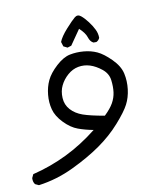

<svg xmlns="http://www.w3.org/2000/svg" viewBox="-84 -376 659 760"><g transform="rotate(-10 245.0 4.5)"><path d="M11.7 321.3 -2.9 314.5Q-10.7 304.7 -9.8 289.1L-2.9 274.4Q69.3 256.8 135.3 224.6Q201.2 192.4 262.7 143.6Q230.5 137.7 202.1 127.4Q173.8 117.2 147.5 89.8Q121.1 62.5 113.8 34.2Q106.4 5.9 109.4 -24.9Q112.3 -55.7 124.5 -81.5Q136.7 -107.4 166 -134.3Q195.3 -161.1 222.2 -166.5Q249 -171.9 277.8 -169.4Q306.6 -167 331.1 -155.8Q355.5 -144.5 384.8 -115.2Q414.1 -85.9 420.9 -55.2Q427.7 -24.4 423.8 8.3Q419.9 41 406.2 67.4Q392.6 93.8 355.5 135.7Q318.4 177.7 269 212.4Q219.7 247.1 152.3 279.3Q85 311.5 11.7 321.3ZM316.4 95.7Q340.8 72.3 352.1 52.2Q363.3 32.2 366.2 10.3Q369.1 -11.7 365.7 -38.6Q362.3 -65.4 339.4 -84Q316.4 -102.5 293 -109.9Q269.5 -117.2 246.1 -112.8Q222.7 -108.4 203.1 -91.3Q183.6 -74.2 172.9 -52.2Q162.1 -30.3 163.6 -2.4Q165 25.4 183.1 45.4Q201.2 65.4 230.5 75.7Q259.8 85.9 316.4 95.7ZM217.8 -195.3 202.1 -203.1 196.3 -221.7Q204.1 -242.2 229.5 -270.5Q254.9 -298.8 267.1 -308.6Q279.3 -318.4 292 -308.1Q304.7 -297.9 318.4 -279.8Q332 -261.7 339.8 -245.6Q347.7 -229.5 347.7 -211.9Q343.8 -202.1 334 -197.3H322.3Q309.6 -203.1 303.7 -221.7Q297.9 -240.2 275.4 -260.7L233.4 -200.2Z"/></g></svg>

Font: JasonHandwriting1
Style: Regular
Weight: 400
Version: Version 1.48.20